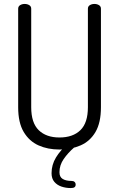

<svg xmlns="http://www.w3.org/2000/svg" viewBox="-20 -751 603 972"><path d="M281 6Q222 6 175 -15Q128 -36 100 -83Q72 -130 72 -208V-707Q72 -719 82 -725Q92 -731 105 -731Q118 -731 128 -725Q138 -719 138 -707V-208Q138 -129 176 -92Q214 -55 281 -55Q349 -55 387 -92Q425 -129 425 -208V-707Q425 -719 435 -725Q445 -731 458 -731Q471 -731 481 -725Q491 -719 491 -707V-208Q491 -130 463.5 -83Q436 -36 388 -15Q340 6 281 6ZM338 201Q313 201 291 193.5Q269 186 255 169.5Q241 153 241 126Q241 83 263.5 46Q286 9 322 -21L355 -4Q324 23 302.5 54Q281 85 281 121Q281 145 297.5 155Q314 165 343 165Q352 165 357.5 170Q363 175 363 184Q363 192 357.5 196.5Q352 201 338 201Z"/></svg>

Font: Dosis ExtraLight
Style: Regular
Weight: 400
Version: Version 3.001; ttfautohint (v1.8.2)